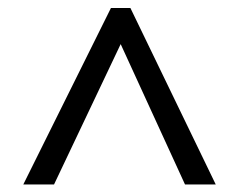

<svg xmlns="http://www.w3.org/2000/svg" viewBox="-20 -791 612 491"><path d="M39.6 -319.3 263.7 -770.5H313.5L531.7 -319.3H453.1L288.6 -678.2L118.2 -319.3Z"/></svg>

Font: Noto Sans Tamil UI
Style: Regular
Weight: 400
Designer: Monotype Design Team
Foundry: Monotype Imaging Inc.
Version: Version 1.07